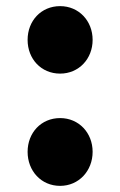

<svg xmlns="http://www.w3.org/2000/svg" viewBox="-20 -592 391 626"><path d="M176 -352C237 -352 282 -400 282 -462C282 -524 237 -572 176 -572C114 -572 70 -524 70 -462C70 -400 114 -352 176 -352ZM176 14C237 14 282 -35 282 -97C282 -159 237 -207 176 -207C114 -207 70 -159 70 -97C70 -35 114 14 176 14Z"/></svg>

Font: Noto Sans CJK HK Black
Style: Regular
Weight: 900
Designer: Ryoko NISHIZUKA 西塚涼子 (kana, bopomofo & ideographs); Paul D. Hunt (Latin, Greek & Cyrillic); Sandoll Communications 산돌커뮤니
Foundry: Adobe
Version: Version 2.004;hotconv 1.0.118;makeotfexe 2.5.65603